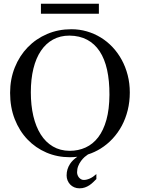

<svg xmlns="http://www.w3.org/2000/svg" viewBox="-20 -836 763 1040"><path d="M502 133.8Q493.7 142.1 484.4 151.1Q475.1 160.2 464.1 167.5Q453.1 174.8 439.9 179.4Q426.8 184.1 410.6 184.1Q395 184.1 382.1 178.5Q369.1 172.9 360.1 163.3Q351.1 153.8 345.9 141.1Q340.8 128.4 340.8 114.3Q340.8 80.1 359.4 51.8Q372.6 31.2 398.9 13.2Q378.9 15.6 357.9 15.6Q290.5 15.6 231.7 -9.5Q172.9 -34.7 128.9 -80.6Q85 -126.5 59.8 -190.7Q34.7 -254.9 34.7 -333Q34.7 -407.2 60.1 -470.5Q85.4 -533.7 130.1 -579.8Q174.8 -626 235.4 -651.9Q295.9 -677.7 366.7 -677.7Q410.2 -677.7 450.4 -666Q490.7 -654.3 525.9 -632.8Q561 -611.3 589.8 -580.6Q618.7 -549.8 639.4 -511.7Q660.2 -473.6 671.6 -429.2Q683.1 -384.8 683.1 -335Q683.1 -285.2 671.9 -239.5Q660.6 -193.8 639.9 -155Q619.1 -116.2 589.8 -84.7Q560.5 -53.2 524.4 -30.8Q492.7 -11.2 456.5 0.5Q448.2 5.9 438.5 14.2Q428.2 23.4 418.9 35.9Q409.7 48.3 403.6 63.7Q397.5 79.1 397.5 97.2Q397.5 104 399.9 111.3Q402.3 118.7 407.2 124.8Q412.1 130.9 418.7 134.8Q425.3 138.7 434.1 138.7Q449.2 138.7 466.8 130.9Q484.4 123 502 106.9ZM572.8 -322.3Q573.2 -397.9 560.1 -457.5Q546.9 -517.1 519.8 -558.1Q492.7 -599.1 451.9 -620.8Q411.1 -642.6 356 -643.1Q306.2 -643.1 267.3 -621.8Q228.5 -600.6 201.7 -560.8Q174.8 -521 160.9 -464.1Q147 -407.2 147 -335.9Q147 -265.6 160.6 -207.5Q174.3 -149.4 200.7 -107.7Q227.1 -65.9 266.4 -42.7Q305.7 -19.5 356.9 -19Q404.3 -19 443.8 -37.1Q483.4 -55.2 512 -92.5Q540.5 -129.9 556.4 -187Q572.3 -244.1 572.8 -322.3ZM201.7 -761.7V-815.9H515.6V-761.7Z"/></svg>

Font: Doulos SIL
Style: Regular
Weight: 400
Designer: Walt Agee, Victor Gaultney, Peter Martin, Debbi Hosken
Foundry: SIL International
Version: Version 4.110; 2011; Maintenance release